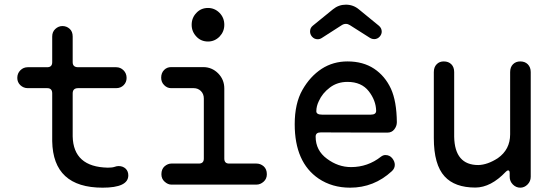

<svg xmlns="http://www.w3.org/2000/svg" viewBox="-20 -810 2440 844"><path d="M431 15Q213 15 209.5 -189.5V-399.5Q209.5 -422.5 187.5 -422.5H102Q83.5 -422.5 69.5 -435.5Q56 -448.5 56 -467.5Q56 -487.5 69.5 -501Q83 -514.5 102 -514.5H187.5Q209.5 -514.5 209.5 -536.5V-649.5Q209.5 -670 223 -682.5Q237 -695.5 254.5 -695.5Q272.5 -695.5 286 -683.5Q299.5 -671.5 299.5 -649.5V-536.5Q299.5 -514.5 323.5 -514.5H490.5Q509.5 -514.5 523 -501Q536.5 -487.5 536.5 -467.5Q536.5 -448.5 523.5 -435.5Q510.5 -422.5 490.5 -422.5H323.5Q299.5 -422.5 299.5 -399.5V-210.5Q302.5 -76 454 -73Q473.5 -73 483.5 -76.5Q492.5 -80 501.5 -80Q520 -80 532.5 -68.5Q544 -57 544 -39Q544 15 431 15Z M1107.5 1.5H733Q718 1.5 703.5 -11.5Q689.5 -24 689.5 -44Q689.5 -66.5 703.5 -79Q718 -91 733 -91H854Q876 -91 876 -113V-377Q876 -397 863 -410Q850 -422.5 831.5 -422.5H732Q715 -422.5 702 -435.5Q688.5 -448.5 688.5 -468.5Q688.5 -489.5 701.5 -502.5Q714 -515 732 -515H873.5Q911.5 -515 939 -487.5Q966 -460 966 -421V-113Q966 -91 987 -91H1107.5Q1125 -91 1139 -79Q1153 -66.5 1153 -44Q1153 -24 1139 -11.5Q1124.5 1.5 1107.5 1.5ZM894.5 -627.5Q863.5 -627.5 843.5 -649Q822.5 -671 822.5 -701Q822.5 -732 843.5 -753.5Q863.5 -775 894.5 -775Q923.5 -775 945 -753.5Q966 -732 966 -701Q966 -671 945 -649Q923.5 -627.5 894.5 -627.5Z M1610 -306Q1633.5 -306 1633.5 -323Q1632.5 -368.5 1601 -409Q1569 -450 1507.5 -450Q1463 -450 1430.5 -425.5Q1397 -400.5 1381.5 -365.5Q1370.5 -343 1370.5 -321Q1370.5 -306 1396 -306ZM1519 15Q1440 15 1380.5 -25Q1275.5 -96.5 1275.5 -264Q1275.5 -355.5 1309.5 -415Q1343 -474 1394 -507.5Q1444.5 -540 1507.5 -540Q1576 -540 1624.5 -508Q1672.5 -476 1698.5 -420Q1711 -392.5 1717.5 -355.8Q1724 -319 1724.5 -273Q1724.5 -255.5 1713 -241Q1702 -227 1682.5 -227L1390 -228Q1367.5 -228 1367.5 -209.5Q1367.5 -148.5 1417.5 -112Q1466.5 -75.5 1523 -75.5Q1597 -75.5 1655 -121.5Q1664.5 -128.5 1674 -128.5Q1693 -128.5 1704.5 -114Q1715.5 -100 1715.5 -85.5Q1715.5 -69.5 1702.5 -57.5Q1624 15 1519 15ZM1376.5 -637.5Q1361.5 -637.5 1351.5 -649Q1343 -659 1343 -671.5Q1343 -687.5 1355 -697L1443.5 -769Q1468.5 -789.5 1500.5 -789.5Q1533 -789.5 1558 -768.5L1646 -696.5Q1658 -686 1658 -671Q1658 -659.5 1649.5 -649.5Q1639.5 -638 1624.5 -638Q1615 -638 1607 -643L1518 -699.5Q1509.5 -705 1500.5 -705Q1491 -705 1482.5 -699.5L1394.5 -643Q1386 -637.5 1376.5 -637.5Z M2267 15Q2248.5 15 2234.5 1Q2220.5 -13 2220.5 -33V-49Q2220.5 -61 2213.5 -61Q2209.5 -61 2203.5 -55Q2138 14 2070 14.5Q1979 14.5 1934.5 -34.5Q1887 -86 1887 -203V-493Q1887 -515 1899.5 -527.5Q1911.5 -540 1930.5 -540Q1951.5 -540 1964 -527.5Q1976.5 -515 1976.5 -493V-208.5Q1979 -84.5 2082.5 -84.5Q2123 -85.5 2168 -114.5Q2222.5 -152.5 2222.5 -219.5V-493Q2222.5 -515 2235 -527.5Q2247.5 -540 2267 -540Q2287.5 -540 2300 -527.5Q2313 -514.5 2313 -493V-33Q2313 -13 2299 1Q2285 15 2267 15Z"/></svg>

Font: Maple Mono SC NF
Style: Regular
Weight: 400
Designer: subframe7536
Version: Version 4.2; ttfautohint (v1.8.4.7-5d5b-dirty);Nerd Fonts 6.